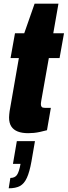

<svg xmlns="http://www.w3.org/2000/svg" viewBox="-20 -708 366 1038"><path d="M132 12Q99 12 76 3Q53 -6 41 -24.5Q29 -43 29 -73Q29 -81 30 -89.5Q31 -98 32 -107L82 -394H37L61 -528H111L167 -688H296L268 -528H326L302 -394H244L203 -163Q202 -157 201.5 -152.5Q201 -148 201 -145Q201 -135 205.5 -130Q210 -125 222 -125H255L234 -4Q215 1 197 5Q179 9 163 10.5Q147 12 132 12ZM27 310 36 254Q60 254 71.5 238Q83 222 91 178H50L71 55H169L150 165Q140 221 125.5 253Q111 285 88 297.5Q65 310 27 310Z"/></svg>

Font: Archivo ExtraCondensed Black
Style: Italic
Weight: 900
Width: 2
Italic angle: -10°
Designer: Hector Gatti
Foundry: Omnibus-Type
Version: Version 2.001